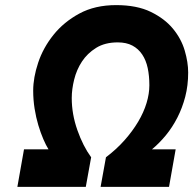

<svg xmlns="http://www.w3.org/2000/svg" viewBox="-20 -732 757 752"><path d="M395 -116Q436 -147 467.5 -182.5Q499 -218 521 -255Q543 -292 554 -328.5Q565 -365 565 -398Q565 -435 558.5 -465.5Q552 -496 537 -518.5Q522 -541 498.5 -553.5Q475 -566 441 -566Q391 -566 356.5 -544.5Q322 -523 301 -491Q280 -459 270.5 -420.5Q261 -382 261 -348Q261 -285 283 -222.5Q305 -160 337 -116L316 0H48L74 -147H170Q160 -163 149.5 -187.5Q139 -212 130 -242Q121 -272 115.5 -306.5Q110 -341 110 -377Q110 -428 129.5 -486.5Q149 -545 189.5 -595.5Q230 -646 291 -679Q352 -712 435 -712Q516 -712 570.5 -685.5Q625 -659 657.5 -619.5Q690 -580 703.5 -534Q717 -488 717 -448Q717 -397 705.5 -353Q694 -309 674.5 -271Q655 -233 629.5 -202Q604 -171 575 -147H668L642 0H374Z"/></svg>

Font: Overpass Heavy
Style: Italic
Weight: 900
Italic angle: -10°
Designer: Delve Withrington, Dave Bailey
Foundry: Delve Fonts
Version: Version 3.000;DELV;Overpass